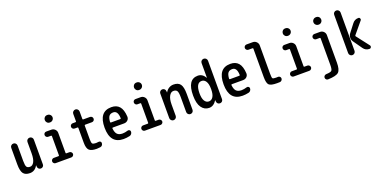

<svg xmlns="http://www.w3.org/2000/svg" viewBox="-14 -1782 6027 3032"><g transform="rotate(-20 3000.0 -266.0)"><path d="M198.2 9.8Q121.1 9.8 87.9 -34.2Q54.7 -78.1 54.7 -190.4V-466.8Q54.7 -489.3 70.3 -504.4Q85.9 -519.5 107.9 -519.5Q129.9 -519.5 145.5 -504.4Q161.1 -489.3 161.1 -466.8V-209Q161.1 -131.8 176.3 -107.9Q191.4 -84 233.4 -84Q274.4 -84 300.8 -132.3Q327.1 -180.7 327.1 -276.4V-465.8Q327.1 -488.3 342.8 -503.9Q358.4 -519.5 381.3 -519.5Q404.3 -519.5 419.4 -503.9Q434.6 -488.3 434.6 -465.8V-50.8Q434.6 -29.3 419.9 -14.6Q405.3 0 383.8 0Q361.3 0 346.7 -14.6Q332 -29.3 331.1 -50.8L330.1 -71.3Q330.1 -72.3 329.1 -72.3Q327.1 -72.3 327.1 -71.3Q281.2 9.8 198.2 9.8Z M630.9 0Q613.3 0 600.6 -13.2Q587.9 -26.4 587.9 -43.9Q587.9 -61.5 600.6 -74.7Q613.3 -87.9 630.9 -87.9H710.9Q721.7 -87.9 721.7 -98.6V-420.9Q721.7 -431.6 710.9 -431.6H661.1Q643.6 -431.6 630.9 -444.8Q618.2 -458 618.2 -476.1Q618.2 -494.1 630.4 -506.8Q642.6 -519.5 661.1 -519.5H748Q783.2 -519.5 808.1 -494.6Q833 -469.7 833 -434.6V-98.6Q833 -87.9 843.8 -87.9H893.6Q911.1 -87.9 924.8 -74.7Q938.5 -61.5 938.5 -43.9Q938.5 -26.4 925.3 -13.2Q912.1 0 893.6 0ZM763.7 -759.8H769.5Q795.9 -759.8 814.5 -741.7Q833 -723.6 833 -697.8Q833 -671.9 814.5 -653.3Q795.9 -634.8 769.5 -634.8H763.7Q737.3 -634.8 719.7 -653.3Q702.1 -671.9 702.1 -697.8Q702.1 -723.6 719.7 -741.7Q737.3 -759.8 763.7 -759.8Z M1099.6 -411.1Q1081.1 -411.1 1067.9 -423.8Q1054.7 -436.5 1054.7 -455.6Q1054.7 -474.6 1067.9 -487.3Q1081.1 -500 1099.6 -500H1146.5Q1158.2 -500 1158.2 -510.7V-635.7Q1158.2 -658.2 1174.3 -674.3Q1190.4 -690.4 1212.4 -690.4Q1234.4 -690.4 1250 -674.3Q1265.6 -658.2 1265.6 -635.7V-510.7Q1265.6 -500 1277.3 -500H1389.6Q1408.2 -500 1421.4 -487.3Q1434.6 -474.6 1434.6 -455.6Q1434.6 -436.5 1421.9 -423.8Q1409.2 -411.1 1389.6 -411.1H1277.3Q1266.6 -411.1 1265.6 -400.4V-169.9Q1265.6 -111.3 1278.8 -95.7Q1292 -80.1 1339.8 -80.1Q1362.3 -80.1 1380.9 -84Q1397.5 -86.9 1411.1 -77.6Q1424.8 -68.4 1424.8 -50.8Q1424.8 -29.3 1412.6 -13.7Q1400.4 2 1379.9 4.9Q1347.7 9.8 1320.3 9.8Q1229.5 9.8 1193.8 -23.9Q1158.2 -57.6 1158.2 -150.4V-400.4Q1158.2 -411.1 1146.5 -411.1Z M1757.8 -442.4Q1710.9 -442.4 1688 -414.6Q1665 -386.7 1660.2 -317.4Q1660.2 -305.7 1670.9 -304.7H1828.1Q1838.9 -304.7 1838.9 -316.4Q1835 -442.4 1757.8 -442.4ZM1772.5 9.8Q1548.8 9.8 1548.3 -260.3Q1547.9 -530.3 1757.8 -530.3Q1844.7 -530.3 1892.1 -476.1Q1939.5 -421.9 1946.3 -304.7Q1948.2 -268.6 1923.3 -244.1Q1898.4 -219.7 1861.3 -219.7H1670.9Q1666 -219.7 1663.1 -215.8Q1660.2 -211.9 1661.1 -208Q1668 -136.7 1697.8 -107.4Q1727.5 -78.1 1785.2 -78.1Q1825.2 -78.1 1876 -93.8Q1891.6 -98.6 1905.8 -88.9Q1919.9 -79.1 1919.9 -61.5Q1919.9 -40 1906.7 -22.9Q1893.6 -5.9 1874 -2Q1820.3 9.8 1772.5 9.8Z M2130.9 0Q2113.3 0 2100.6 -13.2Q2087.9 -26.4 2087.9 -43.9Q2087.9 -61.5 2100.6 -74.7Q2113.3 -87.9 2130.9 -87.9H2210.9Q2221.7 -87.9 2221.7 -98.6V-420.9Q2221.7 -431.6 2210.9 -431.6H2161.1Q2143.6 -431.6 2130.9 -444.8Q2118.2 -458 2118.2 -476.1Q2118.2 -494.1 2130.4 -506.8Q2142.6 -519.5 2161.1 -519.5H2248Q2283.2 -519.5 2308.1 -494.6Q2333 -469.7 2333 -434.6V-98.6Q2333 -87.9 2343.8 -87.9H2393.6Q2411.1 -87.9 2424.8 -74.7Q2438.5 -61.5 2438.5 -43.9Q2438.5 -26.4 2425.3 -13.2Q2412.1 0 2393.6 0ZM2263.7 -759.8H2269.5Q2295.9 -759.8 2314.5 -741.7Q2333 -723.6 2333 -697.8Q2333 -671.9 2314.5 -653.3Q2295.9 -634.8 2269.5 -634.8H2263.7Q2237.3 -634.8 2219.7 -653.3Q2202.1 -671.9 2202.1 -697.8Q2202.1 -723.6 2219.7 -741.7Q2237.3 -759.8 2263.7 -759.8Z M2559.6 -53.7V-467.8Q2559.6 -489.3 2574.7 -504.4Q2589.8 -519.5 2611.3 -519.5Q2633.8 -519.5 2648.4 -504.9Q2663.1 -490.2 2664.1 -467.8L2665 -448.2Q2665 -447.3 2666 -447.3Q2668 -447.3 2668 -449.2Q2689.5 -487.3 2725.1 -508.8Q2760.7 -530.3 2801.8 -530.3Q2880.9 -530.3 2915.5 -483.4Q2950.2 -436.5 2950.2 -320.3V-52.7Q2950.2 -30.3 2934.6 -15.1Q2918.9 0 2897 0Q2875 0 2859.4 -15.6Q2843.8 -31.2 2843.8 -52.7V-300.8Q2843.8 -382.8 2827.1 -409.2Q2810.5 -435.5 2766.6 -435.5Q2724.6 -435.5 2696.3 -385.7Q2668 -335.9 2668 -244.1V-53.7Q2668 -31.2 2651.9 -15.6Q2635.7 0 2613.8 0Q2591.8 0 2575.7 -16.1Q2559.6 -32.2 2559.6 -53.7Z M3240.2 -431.6Q3143.6 -431.6 3142.6 -259.8Q3142.6 -171.9 3169.4 -129.9Q3196.3 -87.9 3240.2 -87.9Q3284.2 -87.9 3311 -129.9Q3337.9 -171.9 3337.9 -254.9V-264.6Q3337.9 -346.7 3311 -389.2Q3284.2 -431.6 3240.2 -431.6ZM3210 9.8Q3130.9 9.8 3083 -58.1Q3035.2 -126 3035.2 -259.8Q3035.2 -529.3 3210 -530.3Q3288.1 -530.3 3334 -451.2Q3334 -450.2 3335.9 -450.2Q3336.9 -450.2 3336.9 -451.2V-696.3Q3336.9 -718.8 3352.5 -734.4Q3368.2 -750 3391.1 -750Q3414.1 -750 3429.7 -733.9Q3445.3 -717.8 3445.3 -696.3V-50.8Q3445.3 -29.3 3430.2 -14.6Q3415 0 3393.6 0Q3371.1 0 3356.4 -14.6Q3341.8 -29.3 3340.8 -50.8L3339.8 -71.3Q3339.8 -72.3 3338.9 -72.3Q3336.9 -72.3 3336.9 -71.3Q3285.2 9.8 3210 9.8Z M3757.8 -442.4Q3710.9 -442.4 3688 -414.6Q3665 -386.7 3660.2 -317.4Q3660.2 -305.7 3670.9 -304.7H3828.1Q3838.9 -304.7 3838.9 -316.4Q3835 -442.4 3757.8 -442.4ZM3772.5 9.8Q3548.8 9.8 3548.3 -260.3Q3547.9 -530.3 3757.8 -530.3Q3844.7 -530.3 3892.1 -476.1Q3939.5 -421.9 3946.3 -304.7Q3948.2 -268.6 3923.3 -244.1Q3898.4 -219.7 3861.3 -219.7H3670.9Q3666 -219.7 3663.1 -215.8Q3660.2 -211.9 3661.1 -208Q3668 -136.7 3697.8 -107.4Q3727.5 -78.1 3785.2 -78.1Q3825.2 -78.1 3876 -93.8Q3891.6 -98.6 3905.8 -88.9Q3919.9 -79.1 3919.9 -61.5Q3919.9 -40 3906.7 -22.9Q3893.6 -5.9 3874 -2Q3820.3 9.8 3772.5 9.8Z M4103.5 -641.6Q4085.9 -641.6 4072.8 -654.8Q4059.6 -668 4059.6 -686Q4059.6 -704.1 4072.8 -717.3Q4085.9 -730.5 4103.5 -730.5H4210Q4245.1 -730.5 4270.5 -705.1Q4295.9 -679.7 4295.9 -644.5V-169.9Q4295.9 -102.5 4305.7 -90.3Q4315.4 -78.1 4365.2 -78.1Q4383.8 -78.1 4394.5 -79.1Q4412.1 -81.1 4426.3 -68.8Q4440.4 -56.6 4440.4 -39.1Q4440.4 -20.5 4427.7 -6.3Q4415 7.8 4396.5 8.8Q4381.8 9.8 4347.7 9.8Q4247.1 9.8 4215.3 -20.5Q4183.6 -50.8 4183.6 -150.4V-630.9Q4183.6 -641.6 4172.9 -641.6Z M4630.9 0Q4613.3 0 4600.6 -13.2Q4587.9 -26.4 4587.9 -43.9Q4587.9 -61.5 4600.6 -74.7Q4613.3 -87.9 4630.9 -87.9H4710.9Q4721.7 -87.9 4721.7 -98.6V-420.9Q4721.7 -431.6 4710.9 -431.6H4661.1Q4643.6 -431.6 4630.9 -444.8Q4618.2 -458 4618.2 -476.1Q4618.2 -494.1 4630.4 -506.8Q4642.6 -519.5 4661.1 -519.5H4748Q4783.2 -519.5 4808.1 -494.6Q4833 -469.7 4833 -434.6V-98.6Q4833 -87.9 4843.8 -87.9H4893.6Q4911.1 -87.9 4924.8 -74.7Q4938.5 -61.5 4938.5 -43.9Q4938.5 -26.4 4925.3 -13.2Q4912.1 0 4893.6 0ZM4763.7 -759.8H4769.5Q4795.9 -759.8 4814.5 -741.7Q4833 -723.6 4833 -697.8Q4833 -671.9 4814.5 -653.3Q4795.9 -634.8 4769.5 -634.8H4763.7Q4737.3 -634.8 4719.7 -653.3Q4702.1 -671.9 4702.1 -697.8Q4702.1 -723.6 4719.7 -741.7Q4737.3 -759.8 4763.7 -759.8Z M5127 228.5Q5109.4 229.5 5096.2 216.8Q5083 204.1 5083 185.5Q5083 167 5096.2 154.3Q5109.4 141.6 5127.9 140.6Q5202.1 138.7 5219.7 119.1Q5237.3 99.6 5237.3 27.3V-420.9Q5237.3 -431.6 5225.6 -431.6H5166Q5148.4 -431.6 5135.3 -444.8Q5122.1 -458 5122.1 -476.1Q5122.1 -494.1 5135.3 -506.8Q5148.4 -519.5 5166 -519.5H5262.7Q5297.9 -519.5 5322.8 -494.6Q5347.7 -469.7 5347.7 -434.6V27.3Q5347.7 146.5 5305.7 185.5Q5263.7 224.6 5127 228.5ZM5286.1 -759.8Q5312.5 -759.8 5330.1 -741.7Q5347.7 -723.6 5347.7 -697.8Q5347.7 -671.9 5329.6 -653.3Q5311.5 -634.8 5286.1 -634.8H5280.3Q5253.9 -634.8 5235.4 -653.3Q5216.8 -671.9 5216.8 -697.8Q5216.8 -723.6 5235.4 -741.7Q5253.9 -759.8 5280.3 -759.8Z M5928.7 -470.7 5769.5 -279.3Q5761.7 -269.5 5768.6 -260.7L5930.7 -50.8Q5942.4 -35.2 5934.1 -17.6Q5925.8 0 5906.2 0Q5841.8 0 5804.7 -52.7L5701.2 -200.2Q5678.7 -231.4 5679.7 -269.5Q5680.7 -307.6 5704.1 -337.9L5804.7 -468.8Q5842.8 -519.5 5906.2 -519.5Q5924.8 -519.5 5932.6 -502Q5940.4 -484.4 5928.7 -470.7ZM5565.4 -53.7V-696.3Q5565.4 -718.8 5580.6 -734.4Q5595.7 -750 5618.7 -750Q5641.6 -750 5657.2 -733.9Q5672.9 -717.8 5672.9 -696.3V-53.7Q5672.9 -31.2 5657.2 -15.6Q5641.6 0 5618.7 0Q5595.7 0 5580.6 -16.1Q5565.4 -32.2 5565.4 -53.7Z"/></g></svg>

Font: Rounded-X Mgen+ 1m medium
Style: Regular
Weight: 500
Designer: [Source Han Sans]
Ryoko NISHIZUKA  (kana & ideographs); Paul D. Hunt (Latin, Greek & Cyrillic); Wenlong ZHANG  (bopomofo
Version: Version 1.059.20150602